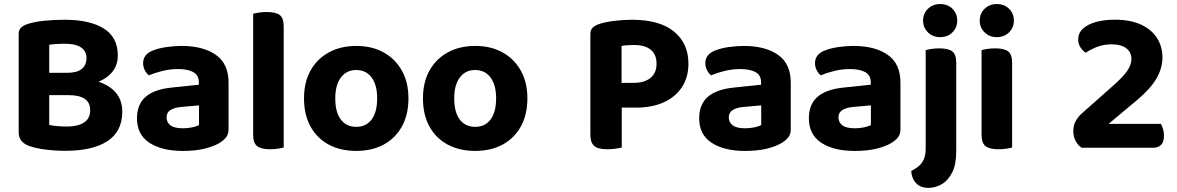

<svg xmlns="http://www.w3.org/2000/svg" viewBox="-20 -718 5719 933"><path d="M388.8 -364.2V-255.6H166.3V-364.2ZM314.1 -255.6 325.6 -339.1Q408.8 -339.1 463.7 -319.2Q518.6 -299.4 546.4 -263.2Q574.2 -226.9 574.2 -175.6Q574.2 -79.3 502.2 -32.2Q430.3 14.8 297.1 14.8Q273.2 14.8 242.4 12.9Q211.6 11 180.2 5.9Q148.9 0.8 122.6 -8.3Q70.8 -27.1 70.8 -74.8V-552.6Q70.8 -572.4 81.9 -583.3Q93.1 -594.2 111.4 -600.5Q145.4 -612 193.7 -617Q242.1 -622 293 -622Q416.6 -622 484.5 -579.3Q552.5 -536.5 552.5 -448.9Q552.5 -400.8 524.4 -366.9Q496.3 -332.9 442.8 -315.2Q389.3 -297.5 312.6 -297.5L305.8 -364.2Q354.4 -364.2 377.3 -383Q400.3 -401.7 400.3 -437Q400.3 -469.6 373.7 -487.6Q347.2 -505.6 294.5 -505.6Q274.9 -505.6 253.9 -504.3Q232.8 -502.9 219.2 -500.4V-111.1Q235.6 -106.8 260.2 -105Q284.9 -103.1 307 -103.1Q357.3 -103.1 387.8 -122.4Q418.2 -141.6 418.2 -182.2Q418.2 -219.7 391.9 -237.7Q365.6 -255.6 314.1 -255.6Z M869.2 15.5Q766.8 15.5 706.2 -24.1Q645.6 -63.8 645.6 -142.9Q645.6 -211 687.6 -247.4Q729.6 -283.8 812.6 -292.3L946.3 -306.3V-318.3Q946.3 -352.4 919.7 -367.4Q893.1 -382.4 844.4 -382.4Q806.4 -382.4 769.7 -373.4Q733 -364.5 704 -351.8Q692.2 -360.3 683.8 -376.6Q675.4 -393 675.4 -410.6Q675.4 -453.3 721.1 -471.8Q749.6 -483.6 788.1 -489.2Q826.7 -494.8 862.9 -494.8Q966.6 -494.8 1028.6 -451.6Q1090.6 -408.4 1090.6 -316.8V-89.7Q1090.6 -64.6 1077.6 -49.3Q1064.5 -34 1045.2 -22.5Q1015.2 -5 970.6 5.3Q926 15.5 869.2 15.5ZM869.2 -94.6Q892.2 -94.6 914.4 -99.3Q936.6 -104 947 -110.4V-206L862.6 -198.4Q828.8 -195.9 809.1 -183.7Q789.4 -171.6 789.4 -147.7Q789.4 -123.6 808.3 -109.1Q827.2 -94.6 869.2 -94.6Z M1210.2 -264 1358.6 -261.1V-1.2Q1349.1 1.5 1331.1 4.4Q1313.1 7.3 1292 7.3Q1249.7 7.3 1230 -7.7Q1210.2 -22.6 1210.2 -62.2ZM1358.6 -184.4 1210.2 -187V-651Q1219.8 -653.8 1237.9 -656.7Q1256 -659.6 1276.9 -659.6Q1320.2 -659.6 1339.4 -645Q1358.6 -630.4 1358.6 -590.1Z M1964.8 -240.1Q1964.8 -161.6 1933.5 -104.3Q1902.2 -47.1 1845.2 -15.9Q1788.2 15.3 1711.2 15.3Q1634.5 15.3 1577.3 -15.5Q1520.2 -46.2 1488.7 -103.5Q1457.3 -160.8 1457.3 -240.1Q1457.3 -318.5 1489.2 -375.5Q1521.2 -432.5 1578.4 -463.6Q1635.6 -494.8 1711.4 -494.8Q1787.3 -494.8 1844.2 -463.3Q1901.2 -431.8 1933 -374.6Q1964.8 -317.4 1964.8 -240.1ZM1711 -377.8Q1663.9 -377.8 1636.6 -341.7Q1609.2 -305.6 1609.2 -240.1Q1609.2 -172.8 1636.1 -137.2Q1663 -101.6 1711.2 -101.6Q1759.4 -101.6 1786.1 -137.7Q1812.8 -173.8 1812.8 -240.1Q1812.8 -304.9 1785.8 -341.4Q1758.8 -377.8 1711 -377.8Z M2542.8 -240.1Q2542.8 -161.6 2511.5 -104.3Q2480.2 -47.1 2423.2 -15.9Q2366.2 15.3 2289.2 15.3Q2212.5 15.3 2155.3 -15.5Q2098.2 -46.2 2066.7 -103.5Q2035.3 -160.8 2035.3 -240.1Q2035.3 -318.5 2067.2 -375.5Q2099.2 -432.5 2156.4 -463.6Q2213.6 -494.8 2289.4 -494.8Q2365.3 -494.8 2422.2 -463.3Q2479.2 -431.8 2511 -374.6Q2542.8 -317.4 2542.8 -240.1ZM2289 -377.8Q2241.9 -377.8 2214.6 -341.7Q2187.2 -305.6 2187.2 -240.1Q2187.2 -172.8 2214.1 -137.2Q2241 -101.6 2289.2 -101.6Q2337.4 -101.6 2364.1 -137.7Q2390.8 -173.8 2390.8 -240.1Q2390.8 -304.9 2363.8 -341.4Q2336.8 -377.8 2289 -377.8Z M2848.8 -195V-552.6Q2848.8 -572.4 2859.9 -583.2Q2871.1 -594 2889.4 -600.5Q2922.2 -611.8 2967.8 -616.9Q3013.5 -622 3051 -622Q3185.6 -622 3255.5 -564.4Q3325.4 -506.7 3325.4 -408.1Q3325.4 -343.8 3294.7 -295.9Q3264 -248 3207 -221.5Q3150 -195 3069.8 -195ZM2930.8 7.3Q2886 7.3 2867.4 -8.9Q2848.8 -25.2 2848.8 -64.7V-262.1H3001.4V-1.2Q2991.6 1.5 2971.8 4.4Q2951.9 7.3 2930.8 7.3ZM3000.4 -315.4H3060.2Q3110.6 -315.4 3140.5 -339Q3170.4 -362.6 3170.4 -407.8Q3170.4 -453 3142.4 -476.2Q3114.3 -499.3 3061.2 -499.3Q3042.5 -499.3 3028.2 -498.3Q3013.8 -497.4 3000.4 -494.9Z M3601.2 15.5Q3498.8 15.5 3438.2 -24.1Q3377.6 -63.8 3377.6 -142.9Q3377.6 -211 3419.6 -247.4Q3461.6 -283.8 3544.6 -292.3L3678.3 -306.3V-318.3Q3678.3 -352.4 3651.7 -367.4Q3625.1 -382.4 3576.4 -382.4Q3538.4 -382.4 3501.7 -373.4Q3465 -364.5 3436 -351.8Q3424.2 -360.3 3415.8 -376.6Q3407.4 -393 3407.4 -410.6Q3407.4 -453.3 3453.1 -471.8Q3481.6 -483.6 3520.1 -489.2Q3558.7 -494.8 3594.9 -494.8Q3698.6 -494.8 3760.6 -451.6Q3822.6 -408.4 3822.6 -316.8V-89.7Q3822.6 -64.6 3809.6 -49.3Q3796.5 -34 3777.2 -22.5Q3747.2 -5 3702.6 5.3Q3658 15.5 3601.2 15.5ZM3601.2 -94.6Q3624.2 -94.6 3646.4 -99.3Q3668.6 -104 3679 -110.4V-206L3594.6 -198.4Q3560.8 -195.9 3541.1 -183.7Q3521.4 -171.6 3521.4 -147.7Q3521.4 -123.6 3540.3 -109.1Q3559.2 -94.6 3601.2 -94.6Z M4134.2 15.5Q4031.8 15.5 3971.2 -24.1Q3910.6 -63.8 3910.6 -142.9Q3910.6 -211 3952.6 -247.4Q3994.6 -283.8 4077.6 -292.3L4211.3 -306.3V-318.3Q4211.3 -352.4 4184.7 -367.4Q4158.1 -382.4 4109.4 -382.4Q4071.4 -382.4 4034.7 -373.4Q3998 -364.5 3969 -351.8Q3957.2 -360.3 3948.8 -376.6Q3940.4 -393 3940.4 -410.6Q3940.4 -453.3 3986.1 -471.8Q4014.6 -483.6 4053.1 -489.2Q4091.7 -494.8 4127.9 -494.8Q4231.6 -494.8 4293.6 -451.6Q4355.6 -408.4 4355.6 -316.8V-89.7Q4355.6 -64.6 4342.6 -49.3Q4329.5 -34 4310.2 -22.5Q4280.2 -5 4235.6 5.3Q4191 15.5 4134.2 15.5ZM4134.2 -94.6Q4157.2 -94.6 4179.4 -99.3Q4201.6 -104 4212 -110.4V-206L4127.6 -198.4Q4093.8 -195.9 4074.1 -183.7Q4054.4 -171.6 4054.4 -147.7Q4054.4 -123.6 4073.3 -109.1Q4092.2 -94.6 4134.2 -94.6Z M4408.1 112.6Q4432.1 100.8 4447.6 86.5Q4463.1 72.2 4470.7 52.3Q4478.3 32.3 4478.3 1.9V-249H4626.7V17.6Q4626.7 81 4607.1 119.9Q4587.4 158.9 4556.5 176.9Q4525.6 195 4491.4 195Q4452.7 195 4431 171.4Q4409.4 147.8 4408.1 112.6ZM4465.5 -617.9Q4465.5 -651.8 4488.9 -675Q4512.2 -698.3 4548.7 -698.3Q4585.4 -698.3 4608.5 -675Q4631.6 -651.8 4631.6 -617.9Q4631.6 -584.7 4608.5 -561.1Q4585.4 -537.5 4548.7 -537.5Q4512.2 -537.5 4488.9 -561.1Q4465.5 -584.7 4465.5 -617.9ZM4626.7 -184.4 4478.3 -187V-474.4Q4487.8 -477.2 4505.9 -480.1Q4524 -483 4545.2 -483Q4588.2 -483 4607.4 -468.4Q4626.7 -453.8 4626.7 -413.3Z M4740.8 -617.9Q4740.8 -651.8 4764.2 -675Q4787.5 -698.3 4824 -698.3Q4860.6 -698.3 4883.8 -675Q4906.9 -651.8 4906.9 -617.9Q4906.9 -584.7 4883.8 -561.1Q4860.6 -537.5 4824 -537.5Q4787.5 -537.5 4764.2 -561.1Q4740.8 -584.7 4740.8 -617.9ZM4749.8 -264H4898.2V-1.2Q4888.6 1.5 4870.6 4.4Q4852.6 7.3 4831.5 7.3Q4789.2 7.3 4769.5 -7.7Q4749.8 -22.6 4749.8 -62.2ZM4898.2 -187H4749.8V-474.4Q4759.3 -477.2 4777.4 -480.1Q4795.5 -483 4816.6 -483Q4859.7 -483 4878.9 -468.4Q4898.2 -453.8 4898.2 -413.3Z M5219.3 -526Q5219.3 -556.9 5241.9 -578.2Q5264.5 -599.5 5304.7 -610.9Q5344.8 -622.3 5397.6 -622.3Q5473 -622.3 5524.4 -598.5Q5575.7 -574.7 5602.2 -533.4Q5628.7 -492.2 5628.7 -439.2Q5628.7 -385.7 5599 -335.3Q5569.2 -285 5505.9 -232.2L5367.2 -116.2H5620.9Q5626.4 -107.6 5631.3 -92.3Q5636.2 -76.9 5636.2 -59.1Q5636.2 -27.9 5622 -13.9Q5607.8 0 5584.7 0H5236.2Q5217.1 -13.1 5206.4 -33.8Q5195.7 -54.6 5195.7 -81Q5195.7 -110.7 5208.2 -131.6Q5220.6 -152.4 5235.7 -165.7L5383.8 -296.9Q5438.2 -344.3 5458.1 -374.3Q5478.1 -404.3 5478.1 -431.3Q5478.1 -463.9 5453.3 -483.2Q5428.5 -502.6 5382.5 -502.6Q5341.6 -502.6 5309.3 -489.5Q5277.1 -476.4 5255.6 -461.7Q5240.8 -472 5230.1 -488.1Q5219.3 -504.2 5219.3 -526Z"/></svg>

Font: Baloo Paaji 2
Style: Regular
Weight: 400
Designer: Shuchita Grover, Noopur Datye and Ek Type
Foundry: Ek Type
Version: Version 1.700